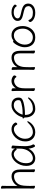

<svg xmlns="http://www.w3.org/2000/svg" viewBox="1619 -2365 762 4040"><g transform="rotate(-90 2000.0 -345.0)"><path d="M398 -17Q399 -25 399 -44Q399 -63 399.5 -83.5Q400 -104 400 -115V-293Q400 -333 393 -364Q386 -395 366.5 -413Q347 -431 308 -431Q273 -431 236 -416Q199 -401 169 -369.5Q139 -338 124 -287Q117 -262 113.5 -228Q110 -194 109.5 -161.5Q109 -129 108 -105V-89Q108 -65 109 -42Q110 -19 111 1Q111 10 96 10Q83 10 67.5 2.5Q52 -5 52 -17Q52 -25 52.5 -46Q53 -67 53.5 -87.5Q54 -108 54 -115V-590Q54 -600 53.5 -621Q53 -642 52 -664Q51 -686 51 -697Q51 -706 66 -706Q80 -706 95 -698.5Q110 -691 110 -679Q110 -671 109.5 -652Q109 -633 108.5 -612.5Q108 -592 108 -580V-358Q128 -399 161 -426.5Q194 -454 232.5 -468.5Q271 -483 308 -483Q356 -483 385 -465.5Q414 -448 429 -420Q444 -392 449 -359.5Q454 -327 454 -297V-105Q454 -99 455 -78Q456 -57 456.5 -34Q457 -11 457 1Q457 10 441 10Q428 10 413 2.5Q398 -5 398 -16Z M958 -457Q955 -435 952.5 -398.5Q950 -362 948.5 -321.5Q947 -281 946 -246Q945 -211 945 -193Q945 -180 946.5 -152.5Q948 -125 955.5 -93Q963 -61 980 -34Q982 -30 982 -27Q982 -16 971.5 -2.5Q961 11 947 11Q937 11 927.5 -3.5Q918 -18 910.5 -40.5Q903 -63 898 -86Q893 -109 892 -126Q856 -53 800.5 -18.5Q745 16 688 16Q616 16 572.5 -32.5Q529 -81 529 -175Q529 -238 550.5 -294Q572 -350 607.5 -393Q643 -436 686.5 -460Q730 -484 774 -484Q811 -484 844.5 -466Q878 -448 894 -410Q895 -433 895.5 -450.5Q896 -468 896 -475Q896 -484 913 -484Q927 -484 942.5 -477Q958 -470 958 -459ZM894 -386Q892 -382 886.5 -379Q881 -376 876 -376Q870 -376 867 -380Q848 -409 823 -422.5Q798 -436 775 -436Q742 -436 708.5 -416.5Q675 -397 647 -362Q619 -327 602.5 -280.5Q586 -234 586 -180Q586 -103 615 -68.5Q644 -34 688 -34Q738 -34 783.5 -66Q829 -98 859 -156Q889 -214 892 -291Q893 -306 893 -333.5Q893 -361 894 -386Z M1469 -142Q1469 -134 1454.5 -109Q1440 -84 1411 -55Q1382 -26 1338.5 -5Q1295 16 1236 16Q1184 16 1140.5 -8Q1097 -32 1070.5 -79Q1044 -126 1044 -194Q1044 -254 1066 -306.5Q1088 -359 1125 -399Q1162 -439 1207.5 -461.5Q1253 -484 1299 -484Q1341 -484 1368.5 -472Q1396 -460 1412 -444.5Q1428 -429 1435 -416Q1442 -403 1442 -400Q1442 -386 1430.5 -374Q1419 -362 1408 -362Q1402 -362 1399 -367Q1382 -399 1359 -416.5Q1336 -434 1301 -434Q1265 -434 1229.5 -415Q1194 -396 1164.5 -363.5Q1135 -331 1117.5 -288.5Q1100 -246 1100 -199Q1100 -142 1120.5 -105.5Q1141 -69 1172.5 -51.5Q1204 -34 1236 -34Q1284 -34 1321 -50.5Q1358 -67 1387.5 -91Q1417 -115 1440 -139Q1453 -152 1461 -152Q1469 -152 1469 -142Z M1602 -201V-198Q1602 -116 1639.5 -75Q1677 -34 1728 -34Q1793 -34 1846.5 -57.5Q1900 -81 1940 -124Q1952 -137 1961 -137Q1969 -137 1969 -127Q1969 -118 1954 -95Q1939 -72 1909.5 -46.5Q1880 -21 1834.5 -2.5Q1789 16 1728 16Q1677 16 1636.5 -9.5Q1596 -35 1572 -82.5Q1548 -130 1548 -195V-210Q1527 -224 1527 -240Q1527 -252 1544 -252Q1546 -252 1550.5 -252.5Q1555 -253 1555 -253Q1561 -289 1582.5 -329Q1604 -369 1637 -404Q1670 -439 1712 -461.5Q1754 -484 1803 -484Q1864 -484 1900 -463Q1936 -442 1951.5 -409Q1967 -376 1967 -340Q1967 -311 1960 -292Q1953 -273 1932.5 -259.5Q1912 -246 1872 -233Q1827 -220 1762 -210.5Q1697 -201 1614 -201ZM1630 -250Q1706 -250 1759.5 -258Q1813 -266 1847 -276Q1878 -285 1891.5 -293Q1905 -301 1909 -312Q1913 -323 1913 -341Q1913 -385 1884 -410.5Q1855 -436 1802 -436Q1765 -436 1732 -417.5Q1699 -399 1673.5 -370Q1648 -341 1631 -309Q1614 -277 1609 -250Z M2107 -367Q2107 -377 2106 -398Q2105 -419 2104.5 -441Q2104 -463 2104 -474Q2104 -483 2119 -483Q2133 -483 2148 -475.5Q2163 -468 2163 -456Q2163 -444 2162.5 -426.5Q2162 -409 2162 -391Q2182 -429 2224.5 -456.5Q2267 -484 2320 -484Q2347 -484 2373 -474.5Q2399 -465 2416 -451.5Q2433 -438 2433 -425Q2433 -411 2424 -396Q2415 -381 2405 -381Q2397 -381 2391 -391Q2381 -411 2357 -420Q2333 -429 2317 -429Q2274 -429 2233 -400Q2192 -371 2175 -316Q2168 -293 2165 -266Q2162 -239 2161.5 -201Q2161 -163 2161 -106Q2161 -75 2162.5 -46Q2164 -17 2164 0Q2164 9 2149 9Q2136 9 2120.5 1.5Q2105 -6 2105 -18Q2105 -26 2105.5 -44.5Q2106 -63 2106.5 -81Q2107 -99 2107 -106Z M2898 -294Q2898 -334 2890.5 -365Q2883 -396 2863.5 -414Q2844 -432 2806 -432Q2771 -432 2734 -417Q2697 -402 2667 -370.5Q2637 -339 2622 -288Q2610 -248 2608.5 -198.5Q2607 -149 2606 -105V-91Q2606 -63 2607.5 -38.5Q2609 -14 2609 1Q2609 10 2594 10Q2581 10 2565.5 2.5Q2550 -5 2550 -17Q2550 -25 2550.5 -43.5Q2551 -62 2551.5 -80Q2552 -98 2552 -105V-365Q2552 -375 2551.5 -396Q2551 -417 2550 -439Q2549 -461 2549 -472Q2549 -481 2564 -481Q2578 -481 2593 -473.5Q2608 -466 2608 -454Q2608 -446 2608 -428.5Q2608 -411 2607.5 -392Q2607 -373 2607 -359Q2627 -400 2659.5 -427.5Q2692 -455 2730.5 -469.5Q2769 -484 2806 -484Q2854 -484 2883 -466.5Q2912 -449 2927 -421Q2942 -393 2947 -360.5Q2952 -328 2952 -298V-105Q2952 -99 2953 -78Q2954 -57 2954.5 -34Q2955 -11 2955 1Q2955 10 2940 10Q2927 10 2911.5 2.5Q2896 -5 2896 -17Q2896 -25 2896.5 -41.5Q2897 -58 2897.5 -76Q2898 -94 2898 -105Z M3161 -442Q3181 -457 3209.5 -470.5Q3238 -484 3280 -484Q3365 -484 3418.5 -421Q3472 -358 3472 -245Q3472 -197 3456.5 -151Q3441 -105 3411 -67Q3381 -29 3337 -6.5Q3293 16 3235 16Q3135 16 3080.5 -44Q3026 -104 3026 -207Q3026 -252 3040.5 -295.5Q3055 -339 3075.5 -374.5Q3096 -410 3115.5 -431Q3135 -452 3145 -452Q3156 -452 3161 -442ZM3235 -35Q3284 -35 3325.5 -63.5Q3367 -92 3392 -139.5Q3417 -187 3417 -245Q3417 -329 3380 -381.5Q3343 -434 3274 -434Q3232 -434 3196.5 -414Q3161 -394 3135.5 -360.5Q3110 -327 3095.5 -287Q3081 -247 3081 -208Q3081 -125 3122 -80Q3163 -35 3235 -35Z M3690 -246Q3635 -259 3607.5 -284.5Q3580 -310 3580 -356Q3580 -394 3605 -423Q3630 -452 3671 -468Q3712 -484 3761 -484Q3818 -484 3859 -466Q3900 -448 3920 -422Q3923 -419 3923 -412Q3923 -394 3912 -384Q3901 -374 3894 -374Q3890 -374 3887.5 -377.5Q3885 -381 3881 -386Q3865 -411 3840 -421.5Q3815 -432 3793 -434.5Q3771 -437 3761 -437Q3703 -437 3668 -413Q3633 -389 3633 -354Q3633 -333 3650.5 -317.5Q3668 -302 3711 -292L3807 -269Q3871 -254 3908 -222Q3945 -190 3945 -128Q3945 -89 3922 -56Q3899 -23 3856.5 -3.5Q3814 16 3755 16Q3699 16 3660.5 2.5Q3622 -11 3599 -29.5Q3576 -48 3566 -64.5Q3556 -81 3556 -87Q3556 -101 3567.5 -114.5Q3579 -128 3589 -128Q3595 -128 3598 -121Q3613 -83 3638 -64Q3663 -45 3693.5 -39.5Q3724 -34 3755 -34Q3817 -34 3854 -62.5Q3891 -91 3891 -126Q3891 -162 3868.5 -185.5Q3846 -209 3790 -222Z"/></g></svg>

Font: Moon Stars Kai HW Light
Style: Regular
Weight: 300
Designer: GuiWonder
Version: Version 1.101